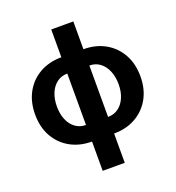

<svg xmlns="http://www.w3.org/2000/svg" viewBox="-162 -857 1090 1189"><g transform="rotate(-20 383.0 -262.0)"><path d="M310.1 11.2Q229.5 11.2 167.5 -23.7Q105.5 -58.6 70.8 -120.8Q36.1 -183.1 36.1 -266.1Q36.1 -349.6 70.8 -412.1Q105.5 -474.6 167.5 -509.5Q229.5 -544.4 310.1 -544.4H455.6Q536.6 -544.4 598.4 -509.5Q660.2 -474.6 695.1 -412.1Q730 -349.6 730 -266.1Q730 -183.1 695.1 -120.8Q660.2 -58.6 598.4 -23.7Q536.6 11.2 455.6 11.2ZM310.1 -98.1H455.6Q495.6 -98.1 524.9 -119.9Q554.2 -141.6 570.3 -179.7Q586.4 -217.8 586.4 -266.6Q586.4 -315.9 570.3 -354.2Q554.2 -392.6 524.9 -414.8Q495.6 -437 455.6 -437H310.1Q270.5 -437 241 -414.8Q211.4 -392.6 195.6 -354.2Q179.7 -315.9 179.7 -266.6Q179.7 -217.8 195.6 -179.7Q211.4 -141.6 241 -119.9Q270.5 -98.1 310.1 -98.1ZM310.1 204.1V-727.5H455.6V204.1Z"/></g></svg>

Font: Inter 20pt
Style: Bold
Weight: 700
Version: Version 4.001;git-66647c0bb